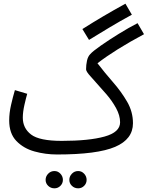

<svg xmlns="http://www.w3.org/2000/svg" viewBox="-20 -819 803 1044"><path d="M697 -739 662 -799Q595 -762 541.5 -730.5Q488 -699 428 -661L464 -602Q521 -637 576 -670Q631 -703 697 -739ZM290 21Q509 21 606 -20.5Q703 -62 703 -149Q703 -211 671.5 -265.5Q640 -320 595 -371.5Q550 -423 510 -475Q606 -549 763 -633L728 -693Q681 -669 626 -635Q571 -601 527.5 -570.5Q484 -540 471 -525Q458 -512 453 -489Q448 -466 448 -442Q448 -430 473 -403Q498 -376 559 -306Q590 -270 611.5 -230.5Q633 -191 633 -154Q633 -100 548.5 -76.5Q464 -53 316 -53Q194 -53 149 -87.5Q104 -122 104 -179Q104 -210 113 -249.5Q122 -289 128 -309L61 -329Q50 -292 40 -248Q30 -204 30 -164Q30 -93 69 -52.5Q108 -12 167.5 4.5Q227 21 290 21ZM451 159Q451 140 437.5 125.5Q424 111 405 111Q385 111 371 125.5Q357 140 357 159Q357 178 371 191.5Q385 205 405 205Q424 205 437.5 191.5Q451 178 451 159ZM322 159Q322 140 308.5 125.5Q295 111 276 111Q256 111 242 125.5Q228 140 228 159Q228 178 242 191.5Q256 205 276 205Q295 205 308.5 191.5Q322 178 322 159Z"/></svg>

Font: Noto Sans Arabic Condensed
Style: Regular
Weight: 400
Width: 3
Designer: Nadine Chahine
Foundry: Monotype Imaging Inc.
Version: 1.001